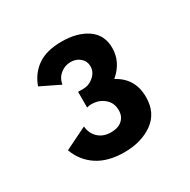

<svg xmlns="http://www.w3.org/2000/svg" viewBox="-88 -923 487 493"><g transform="rotate(-30 155.0 -676.5)"><path d="M149.5 -513Q200 -513 234 -537.2Q268 -561.5 268 -608.5Q268 -664 220.5 -689Q256 -719 256 -761Q256 -799.5 226.8 -819.8Q197.5 -840 151 -840Q106 -840 79.5 -821.5Q53 -803 41.5 -770.5L98 -743Q100.5 -760.5 114 -771.8Q127.5 -783 145 -783Q161.5 -783 172.8 -773Q184 -763 184 -748Q184 -731.5 170.2 -719.2Q156.5 -707 139 -707H123.5V-660.5Q129.5 -662.5 137 -662.5Q159.5 -662.5 175 -649.2Q190.5 -636 190.5 -614Q190.5 -596 178.5 -585.2Q166.5 -574.5 145.5 -574.5Q122.5 -574.5 108.2 -587.8Q94 -601 92 -622.5L26 -590Q39 -554 70.2 -533.5Q101.5 -513 149.5 -513Z"/></g></svg>

Font: Spartan
Style: Bold
Weight: 700
Designer: Matt Bailey, Mirko Velimirovic
Foundry: Matt Bailey
Version: Version 1.003; ttfautohint (v1.8.3)